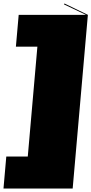

<svg xmlns="http://www.w3.org/2000/svg" viewBox="-43 -952 523 1099"><path d="M460 -867 373 127H-23L-7 -56H116L171 -685H48L64 -867H449L323 -927L326 -932Z"/></svg>

Font: FFF_HK Layer Front
Style: Regular
Weight: 400
Italic angle: -5°
Designer: bBox Type GmbH
Foundry: bBox Type GmbH
Version: Version 0.002